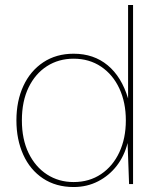

<svg xmlns="http://www.w3.org/2000/svg" viewBox="-20 -740 625 772"><path d="M276 12Q205 12 153 -22.5Q101 -57 73.5 -118Q46 -179 46 -256Q46 -334 74 -394.5Q102 -455 154 -489.5Q206 -524 276 -524Q357 -524 413 -477.5Q469 -431 495 -344V-720H515V0H499L493 -165Q480 -113 449.5 -73.5Q419 -34 374.5 -11Q330 12 276 12ZM276 -8Q339 -8 386.5 -40Q434 -72 460 -128Q486 -184 486 -256Q486 -328 460 -384Q434 -440 386.5 -472Q339 -504 276 -504Q216 -504 169 -474Q122 -444 95 -388.5Q68 -333 68 -256Q68 -180 95 -124.5Q122 -69 169 -38.5Q216 -8 276 -8Z"/></svg>

Font: DM Sans 12pt Thin
Style: Regular
Weight: 250
Version: Version 4.004;gftools[0.9.30]